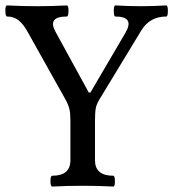

<svg xmlns="http://www.w3.org/2000/svg" viewBox="-32 -686 640 709"><path d="M161.1 2.9Q154.3 2.9 154.3 -17.1Q154.3 -37.1 161.1 -37.1Q228 -37.1 228 -94.2V-240.2Q228 -268.1 224.1 -284.2Q220.2 -300.3 208 -321.8L69.8 -568.8Q54.2 -597.2 36.4 -611.1Q18.6 -625 -5.9 -625Q-11.7 -625 -12.2 -645.5Q-12.7 -666 -5.9 -666Q49.8 -663.1 105 -663.1Q159.2 -663.1 214.8 -666Q221.2 -666 220.9 -645.5Q220.7 -625 214.8 -625Q142.1 -625 172.9 -568.8L295.9 -344.2H301.8L431.2 -564.9Q466.3 -625 394 -625Q388.2 -625 388.2 -645.5Q388.2 -666 394 -666Q442.4 -663.1 487.8 -663.1Q533.7 -663.1 582 -666Q587.9 -666 587.9 -645.5Q587.9 -625 582 -625Q521.5 -625 490.2 -574.2L336.9 -321.8Q324.7 -302.2 321.8 -286.9Q318.8 -271.5 318.8 -241.2V-94.2Q318.8 -37.1 386.2 -37.1Q392.1 -37.1 392.3 -17.1Q392.6 2.9 386.2 2.9Q330.6 0 273.9 0Q216.8 0 161.1 2.9Z"/></svg>

Font: Junicode SmCond Medium
Style: Regular
Weight: 500
Width: 4
Designer: Peter S. Baker
Version: Version 2.206